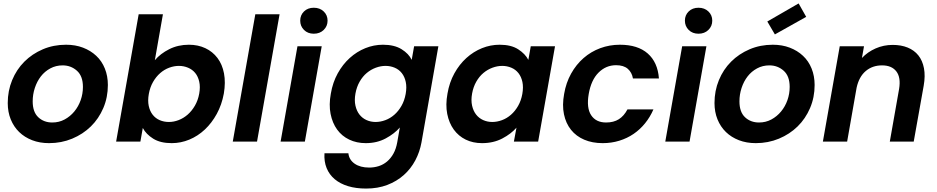

<svg xmlns="http://www.w3.org/2000/svg" viewBox="-20 -823 5447 1116"><path d="M607 -329Q607 -257 580.5 -195Q554 -133 508 -88Q462 -43 399.5 -17Q337 9 265 9Q211 9 167 -8Q123 -25 91.5 -55.5Q60 -86 42.5 -129Q25 -172 25 -224Q25 -295 50.5 -357Q76 -419 121.5 -464.5Q167 -510 229 -536.5Q291 -563 364 -563Q418 -563 462.5 -546Q507 -529 539.5 -498.5Q572 -468 589.5 -424.5Q607 -381 607 -329ZM170 -234Q170 -172 202.5 -141.5Q235 -111 284 -111Q323 -111 355.5 -128.5Q388 -146 412 -175Q436 -204 449 -241Q462 -278 462 -318Q462 -381 427 -412Q392 -443 344 -443Q305 -443 272.5 -425.5Q240 -408 217.5 -379Q195 -350 182.5 -312Q170 -274 170 -234Z M880 -473Q912 -511 963.5 -537Q1015 -563 1078 -563Q1131 -563 1173.5 -543Q1216 -523 1244 -486Q1272 -449 1282 -396.5Q1292 -344 1281 -279Q1269 -214 1240 -161Q1211 -108 1170.5 -70Q1130 -32 1080.5 -11.5Q1031 9 978 9Q912 9 870.5 -17Q829 -43 810 -79L796 0H655L786 -740H927ZM1138 -279Q1145 -318 1138 -348.5Q1131 -379 1114.5 -399Q1098 -419 1073 -429.5Q1048 -440 1020 -440Q992 -440 963.5 -429.5Q935 -419 911 -398Q887 -377 869.5 -346.5Q852 -316 845 -277Q838 -238 844.5 -207.5Q851 -177 867.5 -156Q884 -135 908.5 -124.5Q933 -114 962 -114Q990 -114 1018.5 -125Q1047 -136 1071 -157Q1095 -178 1113 -209Q1131 -240 1138 -279Z M1464 -740H1605L1474 0H1333Z M1709 -554H1850L1752 0H1611ZM1804 -627Q1769 -627 1747 -649Q1725 -671 1725 -703Q1725 -735 1747 -756.5Q1769 -778 1804 -778Q1839 -778 1861.5 -756.5Q1884 -735 1884 -703Q1884 -671 1861.5 -649Q1839 -627 1804 -627Z M1903 -279Q1914 -344 1943 -396.5Q1972 -449 2013 -486Q2054 -523 2103.5 -543Q2153 -563 2206 -563Q2272 -563 2314 -537Q2356 -511 2373 -475L2387 -554H2528L2430 4Q2420 60 2394 109Q2368 158 2327 194.5Q2286 231 2231 252Q2176 273 2108 273Q2049 273 2003 259Q1957 245 1925.5 218.5Q1894 192 1878.5 154Q1863 116 1866 68H2005Q2009 106 2041.5 128.5Q2074 151 2126 151Q2155 151 2181.5 142.5Q2208 134 2229.5 116Q2251 98 2266.5 70.5Q2282 43 2289 4L2304 -82Q2273 -46 2222 -18.5Q2171 9 2106 9Q2053 9 2010 -11.5Q1967 -32 1939.5 -70Q1912 -108 1901.5 -161Q1891 -214 1903 -279ZM2338 -277Q2345 -316 2338.5 -346.5Q2332 -377 2315.5 -398Q2299 -419 2274 -429.5Q2249 -440 2221 -440Q2193 -440 2164.5 -429.5Q2136 -419 2112 -399Q2088 -379 2070.5 -348.5Q2053 -318 2046 -279Q2039 -240 2046 -209Q2053 -178 2069.5 -157Q2086 -136 2110.5 -125Q2135 -114 2163 -114Q2191 -114 2219.5 -124.5Q2248 -135 2272 -156Q2296 -177 2313.5 -207.5Q2331 -238 2338 -277Z M2581 -279Q2592 -344 2621 -396.5Q2650 -449 2691 -486Q2732 -523 2781.5 -543Q2831 -563 2884 -563Q2951 -563 2992 -536.5Q3033 -510 3051 -475L3065 -554H3206L3108 0H2967L2982 -81Q2951 -45 2899.5 -18Q2848 9 2782 9Q2729 9 2687 -11.5Q2645 -32 2617.5 -70Q2590 -108 2579.5 -161Q2569 -214 2581 -279ZM3016 -277Q3023 -316 3016.5 -346.5Q3010 -377 2993.5 -398Q2977 -419 2952 -429.5Q2927 -440 2899 -440Q2871 -440 2842.5 -429.5Q2814 -419 2790 -399Q2766 -379 2748.5 -348.5Q2731 -318 2724 -279Q2717 -240 2724 -209Q2731 -178 2747.5 -157Q2764 -136 2788.5 -125Q2813 -114 2841 -114Q2869 -114 2897.5 -124.5Q2926 -135 2950 -156Q2974 -177 2991.5 -207.5Q3009 -238 3016 -277Z M3259 -277Q3270 -342 3299.5 -395Q3329 -448 3372 -485.5Q3415 -523 3469 -543Q3523 -563 3583 -563Q3687 -563 3745 -512Q3803 -461 3810 -367H3659Q3653 -402 3629 -423Q3605 -444 3561 -444Q3502 -444 3459 -401Q3416 -358 3402 -277Q3388 -196 3416 -153.5Q3444 -111 3503 -111Q3547 -111 3577 -130Q3607 -149 3627 -187H3778Q3759 -143 3729.5 -106.5Q3700 -70 3662.5 -44.5Q3625 -19 3579.5 -5Q3534 9 3483 9Q3423 9 3376 -11Q3329 -31 3299 -68.5Q3269 -106 3258 -159Q3247 -212 3259 -277Z M3945 -554H4086L3988 0H3847ZM4040 -627Q4005 -627 3983 -649Q3961 -671 3961 -703Q3961 -735 3983 -756.5Q4005 -778 4040 -778Q4075 -778 4097.5 -756.5Q4120 -735 4120 -703Q4120 -671 4097.5 -649Q4075 -627 4040 -627Z M4715 -329Q4715 -257 4688.5 -195Q4662 -133 4616 -88Q4570 -43 4507.5 -17Q4445 9 4373 9Q4319 9 4275 -8Q4231 -25 4199.5 -55.5Q4168 -86 4150.5 -129Q4133 -172 4133 -224Q4133 -295 4158.5 -357Q4184 -419 4229.5 -464.5Q4275 -510 4337 -536.5Q4399 -563 4472 -563Q4526 -563 4570.5 -546Q4615 -529 4647.5 -498.5Q4680 -468 4697.5 -424.5Q4715 -381 4715 -329ZM4278 -234Q4278 -172 4310.5 -141.5Q4343 -111 4392 -111Q4431 -111 4463.5 -128.5Q4496 -146 4520 -175Q4544 -204 4557 -241Q4570 -278 4570 -318Q4570 -381 4535 -412Q4500 -443 4452 -443Q4413 -443 4380.5 -425.5Q4348 -408 4325.5 -379Q4303 -350 4290.5 -312Q4278 -274 4278 -234ZM4666 -725 4484 -623 4440 -698 4622 -803Z M5206 -306Q5217 -373 5190 -408Q5163 -443 5107 -443Q5051 -443 5012 -410Q4973 -377 4959 -313L4904 0H4763L4861 -554H5002L4990 -486Q5023 -521 5069.5 -541.5Q5116 -562 5169 -562Q5218 -562 5256 -546.5Q5294 -531 5318 -501Q5342 -471 5350.5 -426.5Q5359 -382 5349 -325L5291 0H5152Z"/></svg>

Font: SVN-Poppins SemiBold
Style: Italic
Weight: 600
Italic angle: -10°
Designer: Ninad Kale (Devanagari), Jonny Pinhorn (Latin)
Foundry: Indian Type Foundry
Version: Version 3.002 2017; ttfautohint (v1.8.3)